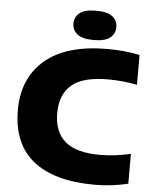

<svg xmlns="http://www.w3.org/2000/svg" viewBox="-62 -1009 855 1070"><g transform="rotate(5 365.0 -473.5)"><path d="M508.5 10Q281.5 10 163.5 -84.8Q45.5 -179.5 45.5 -368Q45.5 -546.5 164.8 -648.2Q284 -750 514.5 -750Q610.5 -750 694.5 -732.5V-565.5Q656.5 -573 616 -577.2Q575.5 -581.5 531.5 -581.5Q391.5 -581.5 328.5 -528Q265.5 -474.5 265.5 -370Q265.5 -264.5 327.8 -211.5Q390 -158.5 522 -158.5Q568.5 -158.5 611.8 -164.2Q655 -170 694.5 -179V-12Q653 -2 605.2 4Q557.5 10 508.5 10ZM432 -793Q368 -793 340 -816Q312 -839 312 -875Q312 -911.5 340 -934.2Q368 -957 432 -957Q496 -957 524 -934.2Q552 -911.5 552 -875Q552 -839 524 -816Q496 -793 432 -793Z"/></g></svg>

Font: Encode Sans Exp XBd
Style: Regular
Weight: 800
Width: 7
Designer: Multiple Designers
Foundry: Impallari Type
Version: Version 3.002; ttfautohint (v1.8.3) -l 8 -r 50 -G 200 -x 14 